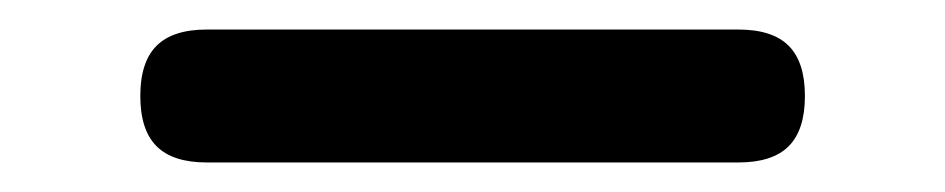

<svg xmlns="http://www.w3.org/2000/svg" viewBox="-20 -395 640 130"><path d="M120 -285Q97 -285 86 -296Q75 -307 75 -330Q75 -353 86 -364Q97 -375 120 -375H480Q503 -375 514 -364Q525 -353 525 -330Q525 -307 514 -296Q503 -285 480 -285Z"/></svg>

Font: Maple Mono NF CN
Style: Regular
Weight: 400
Monospace: yes
Designer: subframe7536
Version: Version 7.000